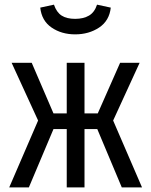

<svg xmlns="http://www.w3.org/2000/svg" viewBox="-20 -812 655 832"><path d="M269.2 0V-252.8H211.8L105.1 0H20L145.1 -289.7L30.3 -540H117.4L211.8 -320.5H269.2V-540H346.2V-320.5H403.6L500.5 -540H585.1L470.3 -289.7L595.4 0H507.7L401.5 -252.8H346.2V0ZM305.6 -663.1Q246.7 -663.1 203.6 -692.6Q160.5 -722.1 154.4 -779L213.8 -791.8Q225.1 -758.5 247.2 -744.4Q269.2 -730.3 305.6 -730.3Q341.5 -730.3 365.6 -744.4Q389.7 -758.5 400.5 -791.8L460 -779Q453.8 -722.1 409.5 -692.6Q365.1 -663.1 305.6 -663.1Z"/></svg>

Font: FiraCode Nerd Font
Style: Regular
Weight: 400
Designer: Carrois Corporate, Edenspiekermann AG, Nikita Prokopov
Foundry: Carrois Corporate, Edenspiekermann AG, Nikita Prokopov
Version: Version 6.002;Nerd Fonts 3.4.0